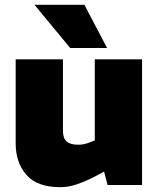

<svg xmlns="http://www.w3.org/2000/svg" viewBox="-20 -767 660 796"><path d="M229 9Q135 9 90 -41.5Q45 -92 45 -173V-521H241V-225Q241 -193 256.5 -180Q272 -167 305 -167Q318 -167 329 -169.5Q340 -172 350 -176L373 -185V-521H569V0H426L401 -96L437 -69L371 -34Q334 -15 299 -3Q264 9 229 9ZM271 -568 123 -747H330L424 -568Z"/></svg>

Font: REM Medium ExtraBold
Style: Regular
Weight: 800
Version: Version 1.005;gftools[0.9.28]